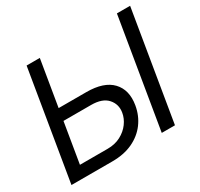

<svg xmlns="http://www.w3.org/2000/svg" viewBox="-152 -918 1153 1109"><g transform="rotate(-30 424.5 -363.5)"><path d="M183.6 -421.9H367.9Q485.1 -421.9 538.2 -365.6Q591.3 -309.3 575.3 -214.5Q564.6 -151.3 528.8 -103Q492.9 -54.7 434.7 -27.3Q376.4 0 298.3 0H25.6L146.3 -727.3H234.4ZM170.8 -343.8 126.4 -76.7H311.1Q360.8 -76.7 398.6 -96.8Q436.4 -116.8 459.7 -148.6Q483 -180.4 488.6 -215.9Q497.2 -268.1 463.4 -305.9Q429.7 -343.8 355.1 -343.8ZM836.6 -727.3 715.9 0H627.8L748.6 -727.3Z"/></g></svg>

Font: Inter UI
Style: Italic
Weight: 400
Italic angle: -9.39999°
Designer: Rasmus Andersson
Foundry: rsms
Version: 3.2;8d6f07862